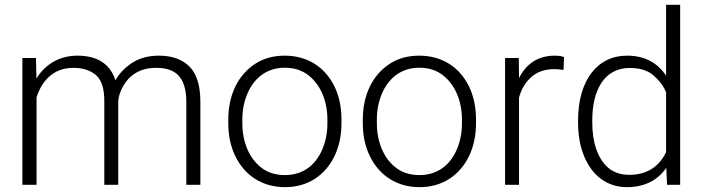

<svg xmlns="http://www.w3.org/2000/svg" viewBox="-20 -770 2931 800"><path d="M285.6 -487.3C323.7 -487.3 355 -477.5 378.9 -458C402.8 -438 414.6 -401.9 414.6 -349.6V0H472.7V-349.6C474.6 -370.1 481.4 -391.1 493.7 -412.1C517.6 -454.6 561.5 -486.8 627.4 -487.3C704.1 -488.3 756.3 -456.5 756.3 -345.2V0H814.9V-344.7C814.9 -413.1 799.8 -462.4 769.5 -492.7C739.3 -522.9 696.8 -538.1 641.6 -538.1C599.1 -538.1 563 -528.3 532.2 -509.3C501.5 -489.7 478 -465.3 460.9 -435.5C437.5 -507.8 380.4 -538.1 302.7 -538.1C225.1 -538.1 167 -500 131.8 -442.9L129.9 -528.3H73.2V0H132.3V-364.3C151.9 -427.2 197.8 -487.3 285.6 -487.3Z M931.2 -256.3C931.2 -205.1 940.9 -159.7 960.4 -119.6C999.5 -39.1 1072.3 9.8 1167.5 9.8C1214.8 9.8 1256.3 -2 1292 -24.9C1362.3 -70.8 1402.8 -154.3 1402.8 -256.3V-272C1402.8 -323.2 1393.1 -369.1 1374 -409.2C1335 -489.3 1262.2 -538.1 1166.5 -538.1C1119.1 -538.1 1078.1 -526.9 1043 -503.9C972.2 -458 931.2 -375 931.2 -272ZM989.7 -272C989.7 -310.1 996.6 -345.7 1010.3 -378.4C1037.6 -443.8 1090.3 -487.8 1166.5 -487.8C1205.1 -487.8 1237.3 -477.5 1263.7 -457.5C1316.4 -417 1344.2 -348.1 1344.2 -272V-256.3C1344.2 -217.8 1337.4 -182.1 1323.7 -149.4C1296.4 -83.5 1243.7 -40.5 1167.5 -40.5C1128.9 -40.5 1096.7 -50.3 1070.3 -70.3C1017.6 -109.9 989.7 -179.7 989.7 -256.3Z M1491.7 -256.3C1491.7 -205.1 1501.5 -159.7 1521 -119.6C1560.1 -39.1 1632.8 9.8 1728 9.8C1775.4 9.8 1816.9 -2 1852.5 -24.9C1922.9 -70.8 1963.4 -154.3 1963.4 -256.3V-272C1963.4 -323.2 1953.6 -369.1 1934.6 -409.2C1895.5 -489.3 1822.8 -538.1 1727.1 -538.1C1679.7 -538.1 1638.7 -526.9 1603.5 -503.9C1532.7 -458 1491.7 -375 1491.7 -272ZM1550.3 -272C1550.3 -310.1 1557.1 -345.7 1570.8 -378.4C1598.1 -443.8 1650.9 -487.8 1727.1 -487.8C1765.6 -487.8 1797.9 -477.5 1824.2 -457.5C1877 -417 1904.8 -348.1 1904.8 -272V-256.3C1904.8 -217.8 1897.9 -182.1 1884.3 -149.4C1856.9 -83.5 1804.2 -40.5 1728 -40.5C1689.5 -40.5 1657.2 -50.3 1630.9 -70.3C1578.1 -109.9 1550.3 -179.7 1550.3 -256.3Z M2330.1 -532.2C2320.3 -536.1 2307.6 -538.1 2291.5 -538.1C2219.7 -538.1 2171.4 -502 2142.6 -444.8L2141.6 -528.3H2084.5V0H2142.6V-363.3C2151.9 -397.9 2168.9 -426.8 2193.4 -448.7C2217.8 -470.7 2249.5 -481.9 2289.1 -481.9C2304.2 -481.9 2315.9 -480.5 2328.1 -478.5Z M2388.7 -258.8C2388.7 -206.5 2397 -160.2 2413.6 -119.6C2446.8 -38.6 2509.3 9.8 2591.8 9.8C2667.5 9.8 2721.7 -20.5 2756.3 -70.8L2759.3 0H2814V-750H2755.4V-454.6C2720.7 -507.3 2667.5 -538.1 2592.8 -538.1C2467.3 -538.1 2388.7 -433.1 2388.7 -269ZM2447.8 -269C2447.8 -391.6 2496.1 -486.8 2603.5 -486.8C2646 -486.8 2678.7 -476.6 2702.6 -456.1C2726.6 -435.5 2744.1 -412.1 2755.4 -385.7V-136.2C2729.5 -81.5 2681.2 -41.5 2602.5 -41.5C2566.9 -41.5 2538.1 -51.3 2515.1 -70.3C2469.7 -108.9 2447.8 -177.2 2447.8 -258.8Z"/></svg>

Font: Vazirmatn ExtraLight
Style: Regular
Weight: 200
Designer: Saber Rastikerdar
Foundry: Saber Rastikerdar
Version: Version 33.003